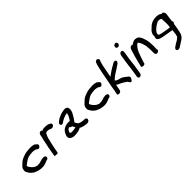

<svg xmlns="http://www.w3.org/2000/svg" viewBox="222 -1993 3500 3500"><g transform="rotate(-45 1972.5 -242.5)"><path d="M86 -222C80 -188 87 -169 102 -148C106 -139 112 -129 119 -119C135 -97 158 -78 180 -62C187 -57 199 -48 216 -44C251 -27 295 -16 345 -12H346C379 -12 404 -13 432 -22C457 -31 483 -42 508 -51L519 -52C539 -56 549 -73 551 -87C557 -123 521 -131 499 -131C480 -131 467 -126 456 -126H453C427 -116 395 -110 362 -101C358 -101 349 -102 342 -103C337 -102 329 -101 325 -101H316C302 -105 281 -114 266 -121C234 -143 209 -170 189 -201C185 -213 181 -225 180 -237C206 -257 231 -278 262 -297C280 -312 296 -317 327 -328C353 -336 385 -338 425 -341H444C466 -338 486 -335 502 -330C506 -328 512 -325 517 -324C525 -316 537 -303 557 -303H558C565 -304 574 -306 581 -313C607 -329 614 -366 589 -381C578 -393 563 -403 551 -413C522 -423 489 -426 447 -426H446C390 -422 337 -420 288 -400C248 -388 212 -371 181 -347C168 -334 153 -322 137 -306C118 -288 88 -265 86 -222Z M663 -3 673 0C679 2 689 2 702 2H708C709 2 744 12 749 -15L762 -88C769 -127 777 -165 786 -203C790 -220 792 -234 797 -246L798 -248C800 -258 803 -270 806 -283V-284C814 -332 829 -360 847 -397C852 -404 863 -415 866 -417C868 -417 874 -418 875 -418C881 -418 886 -419 889 -419H902C912 -418 929 -419 936 -414C941 -413 943 -412 949 -409L957 -404C967 -400 979 -396 992 -396C1000 -396 1007 -396 1018 -403C1039 -411 1051 -435 1047 -453C1045 -465 1036 -471 1024 -477C1006 -490 985 -497 960 -500C950 -501 943 -501 936 -502H935C928 -502 924 -502 919 -503H918C911 -503 904 -503 896 -502C896 -502 897 -503 891 -503H890C868 -499 851 -498 834 -486C830 -496 819 -505 803 -505C774 -505 756 -477 752 -456L750 -442C749 -435 747 -428 745 -421L744 -414C741 -398 734 -378 730 -360V-359C729 -352 727 -342 725 -332C718 -290 706 -245 697 -200Z M1073 -100C1072 -80 1074 -60 1087 -45C1108 -22 1143 -3 1196 -6C1224 -6 1260 -12 1283 -17C1307 -22 1331 -30 1355 -45C1357 -42 1361 -39 1364 -36C1374 -31 1387 -24 1407 -20C1427 -12 1450 -11 1467 -8C1481 -4 1504 0 1526 -6C1552 -8 1576 -41 1566 -68C1559 -77 1546 -95 1515 -91H1505L1485 -93L1469 -95C1459 -97 1442 -100 1430 -103C1421 -106 1409 -114 1393 -119C1390 -124 1385 -129 1383 -133C1372 -151 1357 -166 1355 -184C1359 -189 1364 -195 1369 -201C1381 -218 1392 -232 1403 -249C1414 -266 1425 -287 1435 -304L1449 -330C1458 -350 1464 -366 1468 -390C1470 -402 1469 -412 1469 -420C1466 -453 1443 -486 1387 -480C1350 -473 1320 -471 1282 -456C1245 -444 1219 -427 1191 -411C1180 -397 1128 -374 1141 -339C1144 -302 1195 -312 1214 -333C1222 -340 1229 -345 1246 -353C1261 -360 1277 -371 1292 -376C1313 -386 1341 -391 1373 -398C1373 -392 1374 -386 1374 -380C1370 -357 1360 -336 1349 -317C1342 -299 1327 -280 1314 -261H1274C1182 -261 1115 -214 1089 -142C1083 -130 1076 -117 1073 -101ZM1159 -111V-116C1160 -121 1168 -136 1172 -142C1182 -165 1198 -179 1225 -189C1234 -170 1256 -164 1278 -157C1284 -142 1293 -122 1304 -107C1283 -101 1262 -94 1245 -94H1243L1236 -93L1219 -92L1213 -91H1199C1194 -75 1194 -75 1195 -91H1191C1186 -91 1185 -92 1182 -94H1181C1174 -96 1158 -103 1159 -111Z M1688 -222C1682 -188 1689 -169 1704 -148C1708 -139 1714 -129 1721 -119C1737 -97 1760 -78 1782 -62C1789 -57 1801 -48 1818 -44C1853 -27 1897 -16 1947 -12H1948C1981 -12 2006 -13 2034 -22C2059 -31 2085 -42 2110 -51L2121 -52C2141 -56 2151 -73 2153 -87C2159 -123 2123 -131 2101 -131C2082 -131 2069 -126 2058 -126H2055C2029 -116 1997 -110 1964 -101C1960 -101 1951 -102 1944 -103C1939 -102 1931 -101 1927 -101H1918C1904 -105 1883 -114 1868 -121C1836 -143 1811 -170 1791 -201C1787 -213 1783 -225 1782 -237C1808 -257 1833 -278 1864 -297C1882 -312 1898 -317 1929 -328C1955 -336 1987 -338 2027 -341H2046C2068 -338 2088 -335 2104 -330C2108 -328 2114 -325 2119 -324C2127 -316 2139 -303 2159 -303H2160C2167 -304 2176 -306 2183 -313C2209 -329 2216 -366 2191 -381C2180 -393 2165 -403 2153 -413C2124 -423 2091 -426 2049 -426H2048C1992 -422 1939 -420 1890 -400C1850 -388 1814 -371 1783 -347C1770 -334 1755 -322 1739 -306C1720 -288 1690 -265 1688 -222Z M2269 -21C2268 -14 2266 -7 2266 1L2265 4C2264 23 2302 37 2325 20C2345 14 2352 0 2352 -12C2352 -12 2354 -18 2355 -23L2358 -37C2359 -45 2362 -55 2364 -67L2375 -129C2381 -125 2388 -118 2399 -112C2413 -104 2434 -95 2452 -89C2492 -69 2533 -43 2565 -19C2570 -10 2607 80 2649 -10C2676 -45 2646 -73 2636 -80C2627 -88 2618 -91 2613 -96L2612 -99C2591 -114 2570 -131 2542 -147C2516 -157 2468 -165 2448 -177C2442 -182 2442 -181 2430 -187C2424 -192 2418 -196 2413 -201C2416 -204 2418 -206 2419 -208C2436 -221 2456 -240 2472 -255C2504 -279 2545 -302 2583 -326C2606 -344 2637 -363 2663 -380C2679 -391 2699 -419 2686 -442C2683 -444 2681 -446 2675 -448C2654 -464 2628 -447 2619 -442C2595 -429 2571 -415 2548 -401C2545 -399 2540 -397 2534 -393C2527 -389 2515 -382 2505 -375L2479 -357C2457 -340 2430 -322 2406 -305C2415 -354 2425 -406 2435 -454C2445 -511 2457 -574 2473 -624L2474 -627C2475 -630 2505 -671 2477 -688C2466 -709 2443 -709 2424 -694C2417 -691 2412 -687 2409 -682L2403 -665C2392 -644 2391 -631 2384 -605C2373 -558 2361 -511 2352 -461C2334 -370 2315 -267 2297 -172L2289 -126C2286 -110 2285 -97 2283 -85C2281 -73 2278 -62 2276 -50C2274 -41 2272 -32 2269 -23Z M2849 -634C2845 -609 2862 -589 2887 -589C2910 -589 2931 -609 2935 -631C2939 -655 2922 -676 2898 -676C2875 -676 2853 -657 2849 -634ZM2816 -424C2808 -378 2802 -333 2795 -288C2793 -276 2792 -264 2791 -254L2789 -240L2785 -216C2784 -201 2783 -184 2780 -169V-168C2780 -162 2778 -156 2778 -148L2774 -127C2770 -96 2766 -66 2761 -37L2750 24C2746 44 2749 78 2782 78C2805 78 2828 59 2832 36L2845 -37C2850 -68 2854 -98 2859 -127L2861 -143C2862 -147 2863 -151 2863 -159C2865 -170 2866 -189 2868 -199C2869 -217 2871 -238 2875 -258L2876 -259C2876 -266 2877 -273 2878 -284C2884 -325 2891 -370 2898 -412L2902 -436C2905 -455 2908 -494 2870 -494C2853 -494 2841 -482 2830 -472C2824 -457 2819 -441 2816 -424Z M2930 -36C2940 -28 2949 -20 2969 -21C2976 -20 3011 -19 3016 -45C3023 -86 3042 -119 3053 -164L3059 -180C3076 -235 3097 -286 3126 -327C3136 -342 3148 -354 3162 -371L3188 -389C3189 -390 3192 -392 3194 -393C3195 -392 3199 -391 3200 -390C3227 -364 3243 -318 3255 -274L3262 -249C3263 -233 3266 -215 3268 -198C3273 -156 3272 -113 3272 -67V-50C3273 -32 3280 -8 3307 -5H3308C3331 -5 3358 -19 3363 -45C3364 -50 3365 -55 3357 -65C3357 -80 3359 -100 3359 -118L3361 -135C3362 -155 3358 -171 3359 -188C3356 -205 3354 -230 3354 -251C3354 -262 3350 -272 3348 -283L3342 -315C3336 -336 3328 -355 3322 -376C3306 -407 3294 -450 3240 -467C3198 -481 3157 -465 3131 -448C3124 -445 3113 -436 3106 -431C3099 -438 3086 -441 3072 -439C3052 -430 3033 -413 3025 -388C2997 -308 2976 -221 2953 -133L2943 -92C2940 -81 2936 -68 2934 -54Z M3499 -312C3492 -294 3495 -274 3496 -263C3493 -255 3489 -245 3487 -235C3485 -222 3484 -208 3489 -195C3503 -174 3527 -162 3554 -154L3599 -143C3667 -133 3732 -121 3799 -109C3802 -109 3803 -110 3806 -110C3805 -94 3808 -103 3804 -79V-78C3804 -71 3802 -65 3801 -57L3796 -9C3796 -8 3794 -5 3793 -2C3792 6 3791 11 3789 16V17C3788 24 3784 30 3779 45C3778 46 3771 49 3768 51C3756 65 3742 74 3725 85C3698 100 3665 119 3637 139L3625 147C3604 162 3584 195 3614 214C3640 230 3671 213 3683 207C3705 191 3731 176 3756 159C3766 154 3773 150 3782 143C3819 120 3860 85 3871 25C3873 19 3875 12 3876 5C3878 1 3879 -4 3879 -6L3881 -18C3883 -31 3891 -66 3893 -80C3896 -96 3894 -91 3896 -104L3900 -122C3904 -146 3903 -146 3906 -167C3920 -179 3934 -204 3920 -221L3916 -230C3918 -248 3920 -265 3922 -284L3924 -293C3929 -324 3933 -355 3937 -387C3939 -408 3935 -431 3920 -445C3912 -453 3901 -467 3876 -457C3873 -459 3868 -461 3862 -465L3861 -468C3856 -471 3854 -472 3846 -477C3832 -485 3811 -487 3794 -488C3785 -490 3773 -491 3764 -491H3762C3755 -490 3746 -489 3741 -489H3740C3731 -488 3723 -487 3715 -486C3661 -479 3619 -453 3590 -427C3581 -419 3574 -413 3563 -401C3555 -395 3547 -388 3539 -378C3519 -361 3507 -335 3499 -312ZM3563 -247 3565 -254 3567 -264C3568 -268 3568 -269 3570 -278C3585 -298 3597 -317 3615 -334C3650 -365 3682 -385 3728 -408C3733 -408 3737 -409 3738 -409H3740C3745 -410 3744 -409 3756 -411C3778 -411 3797 -404 3810 -395C3812 -389 3813 -379 3814 -364V-361C3819 -301 3820 -249 3811 -175H3810C3808 -175 3805 -176 3797 -177C3778 -179 3759 -180 3744 -184L3710 -190C3658 -199 3607 -206 3573 -223L3566 -232C3563 -235 3561 -234 3563 -247Z"/></g></svg>

Font: Scribbler
Style: BlkIta
Weight: 900
Designer: Mew Too
Foundry: Cannot Into Space Fonts
Version: Version 1.001